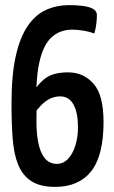

<svg xmlns="http://www.w3.org/2000/svg" viewBox="-20 -723 446 751"><path d="M196 8Q137 8 102.5 -14.5Q68 -37 51 -79Q34 -121 29.5 -181Q25 -241 25 -318Q25 -429 41.5 -503Q58 -577 88.5 -621.5Q119 -666 160.5 -684.5Q202 -703 251 -703Q278 -703 303 -700Q328 -697 343.5 -688.5Q359 -680 359 -664Q359 -651 357 -632Q355 -613 349 -592Q331 -599 307.5 -603Q284 -607 263 -607Q213 -607 180 -575.5Q147 -544 132.5 -472.5Q118 -401 123 -280Q121 -219 127 -180.5Q133 -142 144.5 -120.5Q156 -99 170.5 -90.5Q185 -82 202 -82Q228 -82 246.5 -102Q265 -122 275 -154.5Q285 -187 285 -225Q285 -282 267.5 -314Q250 -346 215 -346Q183 -346 155 -324Q127 -302 97 -252V-340Q123 -390 155 -415Q187 -440 246 -440Q307 -440 346 -395.5Q385 -351 385 -246Q385 -114 336.5 -53Q288 8 196 8Z"/></svg>

Font: Yanone Kaffeesatz ExtraLight SemiBold
Style: Regular
Weight: 600
Version: Version 2.003